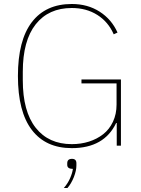

<svg xmlns="http://www.w3.org/2000/svg" viewBox="-20 -730 706 962"><path d="M339.8 12.2Q209 12.2 139.4 -79.1Q69.8 -170.4 69.8 -349.1Q69.8 -527.8 139.4 -618.9Q209 -710 339.8 -710Q419.4 -710 479.5 -671.4Q539.6 -632.8 568.8 -566.9L549.8 -558.1Q522.5 -620.6 467.5 -655.3Q412.6 -689.9 339.8 -689.9Q223.6 -689.9 158.9 -608.2Q94.2 -526.4 94.2 -370.1V-328.1Q94.2 -171.9 158.9 -89.8Q223.6 -7.8 339.8 -7.8Q385.7 -7.8 425.8 -20.5Q465.8 -33.2 496.8 -57.4Q527.8 -81.5 545.9 -119.9Q564 -158.2 564 -206.1V-312H388.2V-332H585.9V0H564.9V-113.8H562Q502 12.2 339.8 12.2ZM299.8 211.9Q319.3 189.9 331.1 163.1Q342.8 136.2 345.2 116.2Q316.9 116.2 316.9 96.2V87.9Q316.9 65.9 340.8 65.9Q362.8 65.9 362.8 87.9V99.1Q362.8 125 349.9 157.7Q336.9 190.4 317.9 211.9Z"/></svg>

Font: Anuphan Thin
Style: Regular
Weight: 250
Designer: Mike Abbink, Paul van der Laan, Pieter van Rosmalen, Mint Tantisuwanna
Foundry: Bold Monday; Cadson Demak
Version: Version 3.002;hotconv 1.0.109;makeotfexe 2.5.65596